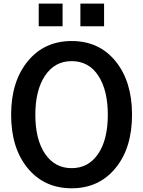

<svg xmlns="http://www.w3.org/2000/svg" viewBox="-20 -1015 785 1053"><path d="M192.4 -871.1V-995.1H323.2V-871.1ZM420.9 -871.1V-995.1H550.8V-871.1ZM41 -385.7Q41 -567.4 131.8 -678.7Q222.7 -790 373 -790Q523.4 -790 613.8 -679.2Q704.1 -568.4 704.1 -385.7Q704.1 -203.1 613.3 -92.8Q522.5 17.6 373 17.6Q222.7 17.6 131.8 -92.8Q41 -203.1 41 -385.7ZM173.8 -385.7Q173.8 -250 227.1 -171.4Q280.3 -92.8 373 -92.8Q464.8 -92.8 518.1 -170.9Q571.3 -249 571.3 -385.7Q571.3 -520.5 519 -600.1Q466.8 -679.7 373 -679.7Q280.3 -679.7 227.1 -600.1Q173.8 -520.5 173.8 -385.7Z"/></svg>

Font: Gothic A1
Style: Bold
Weight: 700
Version: Version 2.50